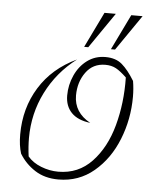

<svg xmlns="http://www.w3.org/2000/svg" viewBox="-49 -690 605 743"><g transform="rotate(5 253.0 -319.0)"><path d="M53 -77Q43 -108 43 -151Q43 -253 93 -334Q143 -415 237 -459Q161 -401 119.5 -318Q78 -235 78 -140Q78 -106 83 -69Q102 -46 135 -33Q168 -20 202 -20Q280 -20 332.5 -75.5Q385 -131 409 -219Q433 -307 431 -406Q407 -429 389.5 -438.5Q372 -448 348 -448Q300 -448 272.5 -410Q245 -372 245 -320Q245 -254 309 -219Q260 -225 235.5 -250.5Q211 -276 211 -317Q211 -358 228 -395.5Q245 -433 275.5 -455.5Q306 -478 346 -478Q386 -478 410.5 -457Q435 -436 460 -395Q465 -365 465 -334Q465 -247 433.5 -168Q402 -89 343 -39.5Q284 10 205 10Q152 10 114 -14.5Q76 -39 53 -77ZM327 -648H371L276 -510H260ZM431 -648H475L380 -510H364Z"/></g></svg>

Font: Srisakdi
Style: Regular
Weight: 400
Designer: Cadson Demak Co.,Ltd.
Foundry: Cadson Demak Co.,Ltd.
Version: Version 1.000